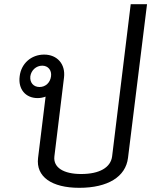

<svg xmlns="http://www.w3.org/2000/svg" viewBox="-20 -887 723 918"><path d="M359 11C496 11 581 -42 592 -132L683 -867H605L516 -139C509 -86 456 -55 368 -55C284 -55 234 -86 240 -139L286 -516C294 -580 254 -626 191 -626C129 -626 81 -583 74 -522C66 -461 102 -418 160 -418C174 -418 187 -421 198 -425L162 -132C151 -42 227 11 359 11ZM125 -522C129 -551 153 -573 182 -573C210 -573 228 -551 224 -522C220 -492 198 -471 169 -471C140 -471 122 -492 125 -522Z"/></svg>

Font: TPK Tissa Web
Style: Italic
Weight: 400
Italic angle: -7°
Designer: Jacques Le Bailly, Suppakit Chalermlarp | Katatrad Co.,Ltd.
Foundry: Jacques Le Bailly, Cadson Demak Co.,Ltd.
Version: Version 5.000;Glyphs 3.1.2 (3151)